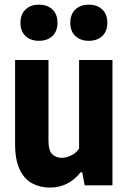

<svg xmlns="http://www.w3.org/2000/svg" viewBox="-20 -809 560 838"><path d="M197.9 9.7Q155.2 9.7 120.8 -8.6Q86.4 -26.8 66.2 -68.6Q45.9 -110.5 45.9 -181.4V-547H191.6V-193.4Q191.6 -151.8 208 -136Q224.5 -120.2 249.4 -120.2Q261.2 -120.2 275.3 -124.4Q289.4 -128.6 302.7 -137.6Q316 -146.5 325.2 -160.7V-547H470.8V0H349.6L338.9 -57.2H332Q305.5 -23.6 271.7 -6.9Q237.9 9.7 197.9 9.7ZM367.7 -630.9Q331 -630.9 308.9 -651.8Q286.8 -672.8 286.8 -709.6Q286.8 -746.6 308.9 -767.6Q331 -788.6 367.7 -788.6Q404.3 -788.6 426.4 -767.6Q448.5 -746.6 448.5 -709.6Q448.5 -672.8 426.4 -651.8Q404.3 -630.9 367.7 -630.9ZM150.1 -630.9Q113.4 -630.9 91.4 -651.8Q69.3 -672.8 69.3 -709.6Q69.3 -746.6 91.4 -767.6Q113.4 -788.6 150.1 -788.6Q186.8 -788.6 208.9 -767.6Q230.9 -746.6 230.9 -709.6Q230.9 -672.8 208.9 -651.8Q186.8 -630.9 150.1 -630.9Z"/></svg>

Font: Encode Sans Condensed Thin
Style: Regular
Weight: 100
Width: 3
Designer: Multiple Designers
Foundry: Impallari Type
Version: Version 3.002